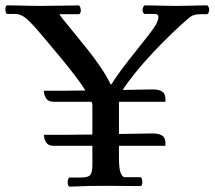

<svg xmlns="http://www.w3.org/2000/svg" viewBox="-88 -693 799 715"><path d="M481 -196Q507 -196 518.5 -186Q530 -176 528 -150H355V-105Q355 -62 362 -47.5Q369 -33 376 -33H434Q442 -33 442 -14Q442 -10 440.5 -5Q439 0 434 0Q403 0 371 -0.5Q339 -1 310 -1Q268 -1 243.5 -0.5Q219 0 203.5 1Q188 2 172 2Q168 2 166 -3Q164 -8 164 -14Q164 -21 166 -26.5Q168 -32 172 -32H215Q241 -32 248.5 -42Q256 -52 256 -78V-150H112Q93 -150 85.5 -160.5Q78 -171 76.5 -181Q75 -191 75 -191Q102 -191 151.5 -191Q201 -191 256 -192V-302Q256 -307 253 -314H112Q93 -314 85.5 -324.5Q78 -335 76.5 -345Q75 -355 75 -355Q99 -355 140.5 -355Q182 -355 230 -356Q214 -382 190.5 -412.5Q167 -443 141.5 -474Q116 -505 93 -532Q70 -559 55 -577Q19 -619 2 -630Q-15 -641 -29 -641H-61Q-64 -641 -66 -646.5Q-68 -652 -68 -658Q-68 -663 -66.5 -668Q-65 -673 -61 -673Q-47 -673 -25 -672.5Q-3 -672 21 -671.5Q45 -671 63 -671Q78 -671 101.5 -671.5Q125 -672 148.5 -672Q172 -672 188 -672.5Q204 -673 204 -673Q208 -673 210.5 -666.5Q213 -660 213 -654Q213 -649 211 -644.5Q209 -640 204 -640H134Q134 -637 148.5 -619Q163 -601 186 -573Q209 -545 235.5 -512Q262 -479 285.5 -444.5Q309 -410 324 -379H327Q342 -404 366.5 -436.5Q391 -469 417.5 -502Q444 -535 465 -562Q486 -589 493 -602Q502 -620 502 -629Q502 -636 498.5 -638.5Q495 -641 491 -641H452Q448 -641 445.5 -645.5Q443 -650 443 -655Q443 -661 445.5 -667Q448 -673 452 -673Q465 -673 486.5 -672.5Q508 -672 531 -671.5Q554 -671 570 -671Q583 -671 604.5 -671.5Q626 -672 647.5 -672.5Q669 -673 681 -673Q686 -673 688.5 -667.5Q691 -662 691 -657Q691 -651 688.5 -645.5Q686 -640 681 -640H656Q645 -640 634.5 -637Q624 -634 613 -624Q587 -602 552 -568.5Q517 -535 481 -496.5Q445 -458 415.5 -421.5Q386 -385 369 -358Q417 -359 449 -359.5Q481 -360 481 -360Q507 -360 518.5 -350Q530 -340 528 -314H355V-194Q408 -195 444.5 -195.5Q481 -196 481 -196Z"/></svg>

Font: Sedan
Style: Regular
Weight: 400
Designer: Sebastian Salazar
Foundry: Sebastian Salazar
Version: Version 1.100; ttfautohint (v1.8.4.7-5d5b)